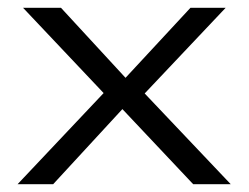

<svg xmlns="http://www.w3.org/2000/svg" viewBox="-20 -471 637 491"><path d="M25 0H116L293 -192L474 0H570L350 -232L557 -451H467L301 -272L136 -451H39L245 -233Z"/></svg>

Font: Charger Sport
Style: Regular
Weight: 400
Designer: Jasper
Foundry: Cannot Into Space Fonts
Version: Version 1.1